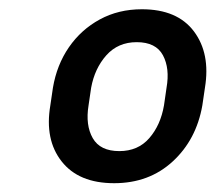

<svg xmlns="http://www.w3.org/2000/svg" viewBox="-20 -742 477 423"><path d="M90.9 -509.9 96.6 -548.7Q105.1 -599.1 131.9 -638Q158.7 -676.8 199.9 -699.2Q241.1 -721.6 292.6 -721.6Q370.7 -721.6 407.3 -672.8Q443.9 -623.9 431.5 -548.7L425.8 -509.9Q412.6 -434.3 360.6 -386.4Q308.6 -338.4 231.5 -338.4Q153.4 -338.4 115.8 -386.4Q78.1 -434.3 90.9 -509.9ZM180.8 -548.7 175.1 -509.9Q168 -466.3 184.3 -437.7Q200.6 -409.1 242.9 -409.1Q284.1 -409.1 308.9 -437.7Q333.8 -466.3 341.3 -509.9L346.9 -548.7Q354.4 -591.3 339 -620.2Q323.5 -649.1 281.2 -649.1Q240.1 -649.1 214.3 -620.2Q188.6 -591.3 180.8 -548.7Z"/></svg>

Font: Inter Light  BETA
Style: Italic
Weight: 300
Italic angle: 9.39999°
Designer: Rasmus Andersson
Foundry: rsms
Version: Version 3.011;git-f93a4a705